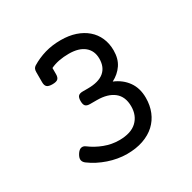

<svg xmlns="http://www.w3.org/2000/svg" viewBox="-137 -727 875 875"><g transform="rotate(-30 300.0 -289.5)"><path d="M107.9 -50.8Q96.2 -59.1 93.8 -70.6Q91.3 -82 101.6 -99.1Q112.3 -116.2 124 -118.9Q135.7 -121.6 146.5 -113.3Q177.7 -89.8 215.3 -75.7Q252.9 -61.5 292 -61.5Q354 -61.5 385 -90.8Q416 -120.1 416 -168.5Q416 -219.7 383.8 -245.4Q351.6 -271 294.4 -271H258.8Q242.2 -271 235.1 -278.3Q228 -285.6 228 -304.2Q228 -322.8 235.1 -330.1Q242.2 -337.4 258.8 -337.4H285.6Q341.8 -337.4 370.4 -360.8Q398.9 -384.3 398.9 -429.2Q398.9 -470.7 370.4 -494.4Q341.8 -518.1 288.6 -518.1Q231.9 -518.1 192.4 -499V-466.3Q192.4 -449.2 184.3 -441.9Q176.3 -434.6 155.8 -434.6Q135.3 -434.6 127.2 -441.9Q119.1 -449.2 119.1 -466.3V-519.5Q119.1 -530.3 122.3 -536.6Q125.5 -543 132.3 -547.4Q166 -567.9 204.3 -579.1Q242.7 -590.3 288.1 -590.3Q330.6 -590.3 364.7 -578.9Q398.9 -567.4 423.3 -546.4Q447.8 -525.4 460.9 -495.6Q474.1 -465.8 474.1 -429.2Q474.1 -385.3 453.9 -355.5Q433.6 -325.7 399.4 -308.1Q442.9 -290 468 -254.9Q493.2 -219.7 493.2 -168.5Q493.2 -128.9 479.7 -95.9Q466.3 -63 440.7 -39.3Q415 -15.6 377.4 -2.4Q339.8 10.7 292 10.7Q267.6 10.7 242.9 6.3Q218.3 2 194.6 -6.1Q170.9 -14.2 148.9 -25.4Q127 -36.6 107.9 -50.8Z"/></g></svg>

Font: Courier Prime
Style: Regular
Weight: 400
Designer: Alan Dague-Greene
Foundry: Quote-Unquote Apps
Version: Version 1.203